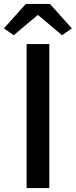

<svg xmlns="http://www.w3.org/2000/svg" viewBox="-39 -961 387 981"><path d="M97 -736H213V0H97ZM93 -941H216L328 -816L278 -781L157 -883H152L31 -781L-19 -816Z"/></svg>

Font: Noto Sans S Chinese Medium
Style: Regular
Weight: 500
Designer: Ryoko NISHIZUKA  (kana & ideographs); Paul D. Hunt (Latin, Greek & Cyrillic); Wenlong ZHANG  (bopomofo); Sandoll Communi
Foundry: Adobe Systems Incorporated
Version: Version 1.000;PS 1;hotconv 1.0.78;makeotf.lib2.5.61930